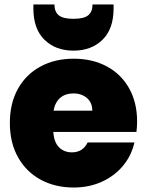

<svg xmlns="http://www.w3.org/2000/svg" viewBox="-20 -830 656 857"><path d="M592 -287Q592 -264 589 -241H218Q221 -195 243.5 -172.5Q266 -150 301 -150Q350 -150 371 -194H580Q567 -136 529.5 -90.5Q492 -45 435 -19Q378 7 309 7Q226 7 161.5 -28Q97 -63 60.5 -128Q24 -193 24 -281Q24 -369 60 -433.5Q96 -498 160.5 -533Q225 -568 309 -568Q392 -568 456 -534Q520 -500 556 -436.5Q592 -373 592 -287ZM392 -336Q392 -372 368 -392.5Q344 -413 308 -413Q272 -413 249 -393.5Q226 -374 219 -336ZM487 -792Q487 -701 437.5 -652.5Q388 -604 308 -604Q228 -604 178.5 -652.5Q129 -701 129 -792V-810H223Q223 -778 242 -762Q261 -746 308 -746Q355 -746 374 -762Q393 -778 393 -810H487Z"/></svg>

Font: Fz Poppins ExtBd
Style: Regular
Weight: 800
Designer: Ninad Kale (Devanagari), Jonny Pinhorn (Latin)
Foundry: Indian Type Foundry
Version: Vit hóa bi Vntype.Com & FontZin.Com